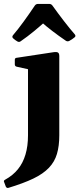

<svg xmlns="http://www.w3.org/2000/svg" viewBox="-58 -773 403 975"><path d="M84.2 -86V-311.3H243.1V-86ZM-36.8 152.4Q-41.4 144.3 -31.8 139.4Q7.8 117.6 33.2 86.1Q58.7 54.6 71.4 11.6Q84.2 -31.3 84.2 -86H243.1Q243.1 -31.7 231.2 8.5Q219.4 48.7 190.3 79.2Q161.2 109.7 111.2 133.8Q61.1 157.9 -15.3 181Q-23.9 183.2 -28.4 174.8ZM84.2 -311.3V-462L103.4 -417.3L26.8 -434.3Q17.2 -436.4 17.2 -446.4V-469Q17.2 -479.2 27.2 -479.6L213 -507.8Q229.3 -510.4 236.2 -506.3Q243.1 -502.2 243.1 -488V-311.3ZM8.3 -578.7Q1.9 -585.1 7.3 -593.3Q33.6 -624.1 61.9 -663.1Q90.2 -702.1 119.4 -745.5Q125.4 -753.1 135 -753.1H192.1Q201.7 -753.1 207.7 -745.5Q238 -703.2 267.1 -665.6Q296.1 -627.9 322.4 -597.7Q328.2 -589.5 321 -583.5Q315 -578.1 307.7 -573.5Q300.4 -568.9 293.5 -565.1Q284.5 -560.7 276.3 -566.1Q239.2 -591.5 207.7 -615.6Q176.2 -639.7 147.7 -664.9H173.2Q145.8 -640.3 114.4 -614.3Q83 -588.3 46.9 -563.3Q39.3 -557.5 30.3 -562.5Q25 -565.7 19.3 -569.7Q13.7 -573.8 8.3 -578.7Z"/></svg>

Font: Hahmlet
Style: Regular
Weight: 400
Designer: Minjoo Ham & Mark Frömberg
Foundry: hypertype
Version: Version 1.002